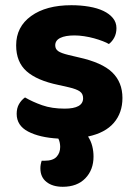

<svg xmlns="http://www.w3.org/2000/svg" viewBox="-20 -517 523 737"><path d="M450 -141Q450 -84 417 -45.5Q384 -7 318 7Q329 24 334 43.5Q339 63 339 84Q339 135 307.5 167.5Q276 200 221 200Q182 200 158.5 181.5Q135 163 135 129Q135 115 140 100H151Q183 100 197 85Q211 70 211 47Q211 40 209.5 31.5Q208 23 204 15Q132 11 88 -12Q44 -35 44 -80Q44 -102 53 -117.5Q62 -133 76 -143Q105 -126 142 -113Q179 -100 228 -100Q299 -100 299 -140Q299 -157 286.5 -166Q274 -175 244 -182L204 -191Q122 -208 82 -243.5Q42 -279 42 -343Q42 -414 99.5 -455.5Q157 -497 254 -497Q290 -497 322 -491.5Q354 -486 377 -475Q400 -464 413.5 -447.5Q427 -431 427 -409Q427 -389 419 -373.5Q411 -358 398 -348Q390 -353 374.5 -359Q359 -365 341 -370Q323 -375 303 -378Q283 -381 266 -381Q231 -381 211.5 -371.5Q192 -362 192 -343Q192 -329 203 -321Q214 -313 243 -306L281 -297Q372 -277 411 -239Q450 -201 450 -141Z"/></svg>

Font: Baloo Chettan 2
Style: Bold
Weight: 700
Designer: Maithili Shingre, Unnati Kotecha and Ek Type
Foundry: Ek Type
Version: Version 1.640;hotconv 1.0.111;makeotfexe 2.5.65597; ttfautoh